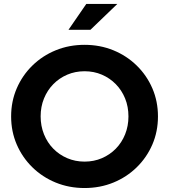

<svg xmlns="http://www.w3.org/2000/svg" viewBox="-20 -937 853 968"><path d="M406.3 11Q328.4 11 261.1 -16.5Q193.8 -44 143.3 -93.5Q92.7 -143 64.4 -208.5Q36.1 -274 36.1 -350Q36.1 -426 64.4 -491.5Q92.7 -557 143.3 -606.5Q193.8 -656 261.1 -683.5Q328.4 -711 406.3 -711Q484.2 -711 551.5 -683.5Q618.7 -656 669.3 -606.5Q719.9 -557 748.2 -491.5Q776.4 -426 776.4 -350Q776.4 -274 748.2 -208.5Q719.9 -143 669.3 -93.5Q618.7 -44 551.5 -16.5Q484.2 11 406.3 11ZM406.4 -122.2Q453.6 -122.2 493.7 -139.5Q533.9 -156.8 563.9 -187.4Q593.9 -218 610.8 -259.8Q627.6 -301.7 627.6 -350Q627.6 -399.1 610.8 -440.5Q593.9 -481.9 563.9 -512.6Q533.9 -543.2 493.7 -560.5Q453.6 -577.8 406.4 -577.8Q359.3 -577.8 319 -560.5Q278.7 -543.2 248.7 -512.6Q218.6 -481.9 201.8 -440.5Q184.9 -399.1 184.9 -350.5Q184.9 -301.9 201.8 -259.9Q218.7 -218 248.7 -187.4Q278.7 -156.8 319.1 -139.5Q359.4 -122.2 406.4 -122.2ZM325.3 -786.8 415 -917.1H571.5L436 -786.8Z"/></svg>

Font: Red Hat Display
Style: Regular
Weight: 300
Designer: Pentagram, MCKL
Foundry: Pentagram, MCKL
Version: Version 1.023